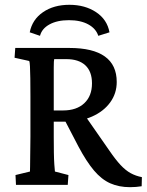

<svg xmlns="http://www.w3.org/2000/svg" viewBox="-20 -774 614 804"><path d="M46.9 0 44.9 -41 105.5 -55.7Q105.5 -62.5 106 -77.6Q106.4 -92.8 106.4 -113.3Q106.4 -133.8 106.9 -156.2Q107.4 -178.7 107.4 -201.2V-371.1Q107.4 -415 106.9 -446.3Q106.4 -477.5 105.5 -496.1Q104.5 -514.6 102.5 -518.6L41 -532.2L43.9 -573.2H270.5Q369.1 -573.2 418.9 -537.6Q468.8 -502 468.8 -430.7Q468.8 -382.8 441.4 -345.2Q414.1 -307.6 365.7 -286.1Q317.4 -264.6 254.9 -264.6H193.4V-311.5H244.1Q300.8 -311.5 333 -341.8Q365.2 -372.1 365.2 -424.8Q365.2 -474.6 337.4 -500.5Q309.6 -526.4 257.8 -526.4H207Q206.1 -523.4 205.6 -515.6Q205.1 -507.8 205.1 -491.7Q205.1 -475.6 205.1 -449.7Q205.1 -423.8 205.1 -384.8V-201.2Q205.1 -164.1 205.6 -134.8Q206.1 -105.5 207.5 -85.4Q209 -65.4 210 -55.7L266.6 -41L263.7 0ZM524.4 9.8Q478.5 9.8 441.9 -6.3Q405.3 -22.5 373.5 -60.1Q341.8 -97.7 308.6 -160.2L246.1 -280.3L329.1 -299.8L438.5 -142.6Q463.9 -105.5 484.9 -83Q505.9 -60.5 527.3 -48.8Q548.8 -37.1 574.2 -32.2L573.2 5.9Q561.5 7.8 549.3 8.8Q537.1 9.8 524.4 9.8ZM147.5 -624 104.5 -638.7Q115.2 -692.4 160.2 -723.1Q205.1 -753.9 270.5 -753.9Q335.9 -753.9 382.3 -723.1Q428.7 -692.4 438.5 -638.7L391.6 -624Q381.8 -654.3 349.6 -671.9Q317.4 -689.5 268.6 -689.5Q219.7 -689.5 187.5 -671.9Q155.3 -654.3 147.5 -624Z"/></svg>

Font: Crimson Pro Medium
Style: Regular
Weight: 500
Designer: Jacques Le Bailly
Foundry: Baron von Fonthausen
Version: Version 1.003